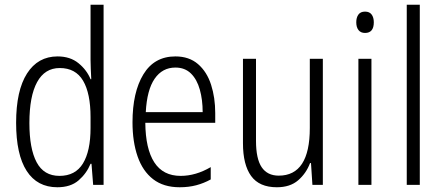

<svg xmlns="http://www.w3.org/2000/svg" viewBox="-20 -780 1864 810"><path d="M222 10Q137 10 92.5 -59Q48 -128 48 -262Q48 -398 94 -470Q140 -542 223 -542Q276 -542 311 -513.5Q346 -485 362 -446H365Q364 -468 363 -488.5Q362 -509 362 -527V-760H417V0H373L366 -89H362Q345 -48 311.5 -19Q278 10 222 10ZM231 -38Q298 -38 330 -90.5Q362 -143 362 -240V-286Q362 -386 330.5 -439.5Q299 -493 232 -493Q169 -493 136.5 -433.5Q104 -374 104 -261Q104 -153 134.5 -95.5Q165 -38 231 -38Z M720 -542Q778 -542 815.5 -509.5Q853 -477 870.5 -422.5Q888 -368 888 -303V-262H593Q594 -152 631 -95Q668 -38 742 -38Q806 -38 869 -75V-23Q840 -7 808 1.5Q776 10 738 10Q670 10 626 -24Q582 -58 560.5 -120Q539 -182 539 -264Q539 -391 585 -466.5Q631 -542 720 -542ZM720 -495Q665 -495 632.5 -448Q600 -401 595 -307H835Q835 -359 823 -402Q811 -445 785.5 -470Q760 -495 720 -495Z M1342 -532V0H1298L1292 -92H1288Q1272 -49 1238 -19.5Q1204 10 1148 10Q1074 10 1039.5 -37.5Q1005 -85 1005 -176V-532H1060V-186Q1060 -110 1084 -74.5Q1108 -39 1156 -39Q1287 -39 1287 -240V-532Z M1520 -731Q1539 -731 1548 -718.5Q1557 -706 1557 -686Q1557 -641 1520 -641Q1502 -641 1492.5 -653Q1483 -665 1483 -686Q1483 -706 1492 -718.5Q1501 -731 1520 -731ZM1547 -532V0H1492V-532Z M1751 0H1696V-760H1751Z"/></svg>

Font: Noto Sans Khmer UI Condensed Light
Style: Regular
Weight: 300
Width: 3
Designer: Danh Hong and the Monotype Design Team
Foundry: Monotype Imaging Inc.
Version: Version 2.002; ttfautohint (v1.8.4.7-5d5b)